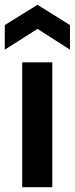

<svg xmlns="http://www.w3.org/2000/svg" viewBox="-22 -784 313 804"><path d="M71 0V-523H197V0ZM-2 -576V-679L135 -764L271 -679V-576L135 -663Z"/></svg>

Font: Bricolage Grotesque 10pt SemiBold
Style: Regular
Weight: 600
Designer: Mathieu Triay
Foundry: Atelier Triay
Version: Version 1.000; ttfautohint (v1.8.4.7-5d5b);gftools[0.9.29]